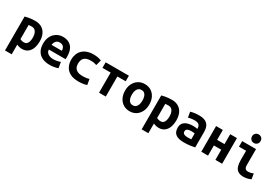

<svg xmlns="http://www.w3.org/2000/svg" viewBox="70 -1999 4900 3407"><g transform="rotate(30 2520.0 -295.5)"><path d="M71 185V-510Q96 -518 130 -524Q164 -530 201 -534Q238 -538 273 -538Q355 -538 411 -504.5Q467 -471 496 -409Q525 -347 525 -263Q525 -182 502 -120Q479 -58 432.5 -23Q386 12 317 12Q291 12 264.5 6Q238 0 208 -13V185ZM289 -106Q322 -106 343 -124Q364 -142 374.5 -176.5Q385 -211 385 -259Q385 -330 357 -375Q329 -420 272 -420Q256 -420 238 -418.5Q220 -417 208 -416V-127Q222 -118 244.5 -112Q267 -106 289 -106Z M884 12Q795 12 730 -18.5Q665 -49 630 -109.5Q595 -170 595 -259Q595 -329 615.5 -381.5Q636 -434 671.5 -469.5Q707 -505 751.5 -522.5Q796 -540 843 -540Q921 -540 974 -509Q1027 -478 1054 -418Q1081 -358 1081 -270Q1081 -257 1080.5 -242.5Q1080 -228 1079 -218H737Q737 -167 779.5 -137.5Q822 -108 889 -108Q930 -108 968.5 -116.5Q1007 -125 1032 -134L1051 -17Q1016 -4 975 4Q934 12 884 12ZM737 -314H948Q948 -342 938 -367Q928 -392 905.5 -408Q883 -424 846 -424Q810 -424 787 -408.5Q764 -393 752 -368Q740 -343 737 -314Z M1474 12Q1366 12 1299 -24.5Q1232 -61 1200.5 -123.5Q1169 -186 1169 -263Q1169 -320 1187 -370.5Q1205 -421 1242 -459Q1279 -497 1336 -518.5Q1393 -540 1471 -540Q1518 -540 1556 -533.5Q1594 -527 1633 -511L1603 -400Q1581 -408 1553.5 -414Q1526 -420 1483 -420Q1418 -420 1379.5 -399.5Q1341 -379 1325 -344Q1309 -309 1309 -263Q1309 -215 1327 -180.5Q1345 -146 1385 -127Q1425 -108 1490 -108Q1522 -108 1558 -112.5Q1594 -117 1622 -127L1642 -13Q1623 -6 1598 -0.5Q1573 5 1542 8.5Q1511 12 1474 12Z M1891 0V-412H1723V-526H2199V-412H2029V0Z M2521 15Q2447 15 2391 -20.5Q2335 -56 2303.5 -119Q2272 -182 2272 -264Q2272 -347 2304.5 -409Q2337 -471 2393 -505.5Q2449 -540 2521 -540Q2595 -540 2650.5 -505.5Q2706 -471 2737.5 -409Q2769 -347 2769 -264Q2769 -182 2738 -119Q2707 -56 2651.5 -20.5Q2596 15 2521 15ZM2519 -105Q2555 -105 2579.5 -125Q2604 -145 2616 -180.5Q2628 -216 2628 -263Q2628 -310 2616.5 -345.5Q2605 -381 2581.5 -400.5Q2558 -420 2521 -420Q2486 -420 2461.5 -400.5Q2437 -381 2424.5 -345.5Q2412 -310 2412 -263Q2412 -216 2423.5 -180.5Q2435 -145 2458.5 -125Q2482 -105 2519 -105Z M2871 185V-510Q2896 -518 2930 -524Q2964 -530 3001 -534Q3038 -538 3073 -538Q3155 -538 3211 -504.5Q3267 -471 3296 -409Q3325 -347 3325 -263Q3325 -182 3302 -120Q3279 -58 3232.5 -23Q3186 12 3117 12Q3091 12 3064.5 6Q3038 0 3008 -13V185ZM3089 -106Q3122 -106 3143 -124Q3164 -142 3174.5 -176.5Q3185 -211 3185 -259Q3185 -330 3157 -375Q3129 -420 3072 -420Q3056 -420 3038 -418.5Q3020 -417 3008 -416V-127Q3022 -118 3044.5 -112Q3067 -106 3089 -106Z M3631 12Q3581 12 3540 3Q3499 -6 3469.5 -26Q3440 -46 3424.5 -79.5Q3409 -113 3409 -161Q3409 -223 3440 -258.5Q3471 -294 3521 -309.5Q3571 -325 3627 -325Q3655 -325 3679 -322.5Q3703 -320 3722 -316V-333Q3722 -359 3711 -379.5Q3700 -400 3676 -412Q3652 -424 3612 -424Q3573 -424 3537 -418.5Q3501 -413 3478 -405L3459 -516Q3484 -525 3531.5 -532.5Q3579 -540 3629 -540Q3715 -540 3764 -514Q3813 -488 3833.5 -440Q3854 -392 3854 -326V-12Q3824 -5 3764.5 3.5Q3705 12 3631 12ZM3641 -99Q3663 -99 3684.5 -100Q3706 -101 3722 -102V-223Q3709 -225 3690 -226.5Q3671 -228 3655 -228Q3626 -228 3601 -223Q3576 -218 3560.5 -204.5Q3545 -191 3545 -165Q3545 -130 3571.5 -114.5Q3598 -99 3641 -99Z M3986 0V-526H4124V-323H4275V-526H4413V0H4275V-208H4124V0Z M4854 12Q4783 12 4741.5 -15.5Q4700 -43 4683 -94.5Q4666 -146 4666 -218V-412H4520V-526H4804V-200Q4804 -169 4811.5 -148.5Q4819 -128 4835.5 -118Q4852 -108 4879 -108Q4897 -108 4924 -112.5Q4951 -117 4985 -133L5003 -22Q4975 -9 4949 -1.5Q4923 6 4899 9Q4875 12 4854 12ZM4716 -600Q4681 -600 4655 -624Q4629 -648 4629 -688Q4629 -729 4655 -752.5Q4681 -776 4716 -776Q4751 -776 4777 -752.5Q4803 -729 4803 -688Q4803 -648 4777 -624Q4751 -600 4716 -600Z"/></g></svg>

Font: Ubuntu Sans Mono
Style: Regular
Weight: 400
Monospace: yes
Designer: Dalton Maag Ltd
Foundry: Dalton Maag Ltd
Version: Version 1.006